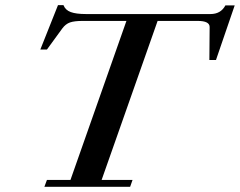

<svg xmlns="http://www.w3.org/2000/svg" viewBox="-20 -717 921 737"><path d="M150.4 0 160.2 -26.4H250.5L465.3 -636.7H297.4Q265.6 -636.7 248.8 -630.9Q231.9 -625 219.2 -607.9L160.2 -526.9H134.8L202.6 -697.3H223.6Q231 -678.2 251.5 -670.7Q272 -663.1 309.6 -663.1H788.1Q827.6 -663.1 845.2 -696.3H880.9L809.1 -486.8H783.7L784.7 -613.3Q784.7 -636.7 738.8 -636.7H585L370.1 -26.4H488.8L479.5 0Z"/></svg>

Font: Elstob 18pt SemiBold
Style: Italic
Weight: 600
Italic angle: -20°
Designer: Peter S. Baker
Version: Version 1.015